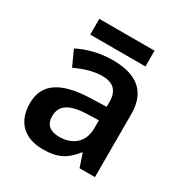

<svg xmlns="http://www.w3.org/2000/svg" viewBox="-165 -824 917 961"><g transform="rotate(30 294.0 -343.5)"><path d="M453 -697H134V-606H453ZM297 -552C222 -552 151 -533 98 -505L138 -417C187 -439 237 -457 291 -457C351 -457 386 -430 386 -361V-334L292 -331C125 -325 44 -270 44 -158C44 -43 116 10 213 10C303 10 346 -16 393 -75H397L422 0H511V-364C511 -492 437 -552 297 -552ZM320 -254 386 -256V-210C386 -127 329 -85 255 -85C206 -85 173 -105 173 -157C173 -215 209 -250 320 -254Z"/></g></svg>

Font: Noto Sans Myanmar SemiBold
Style: Regular
Weight: 600
Designer: Monotype Design Team
Foundry: Monotype Imaging Inc.
Version: Version 2.107